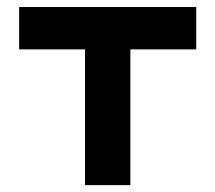

<svg xmlns="http://www.w3.org/2000/svg" viewBox="-20 -538 626 558"><path d="M227.1 0H358.9V-394.5H550.3V-517.6H35.6V-394.5H227.1Z"/></svg>

Font: Cascadia Code
Style: Bold
Weight: 700
Monospace: yes
Designer: Aaron Bell
Foundry: Saja Typeworks
Version: Version 2404.023